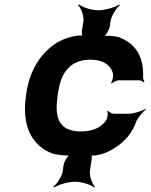

<svg xmlns="http://www.w3.org/2000/svg" viewBox="-20 -690 671 856"><path d="M236 -257 238 -271C249 -353 282 -424 384 -424C440 -424 477 -398 484 -359C485 -349 481 -326 474 -320L479 -318C484 -324 500 -332 510 -332H601C608 -332 618 -327 620 -323L624 -326C622 -330 617 -340 618 -347C622 -439 582 -497 511 -524C496 -529 450 -534 438 -528L440 -525C452 -530 468 -559 470 -574L473 -596C476 -618 498 -655 515 -667L512 -670C495 -658 447 -644 419 -644C390 -644 346 -658 333 -670L328 -667C341 -655 355 -618 352 -596L345 -551C344 -544 345 -530 350 -527L355 -530C349 -533 330 -532 321 -531C288 -525 261 -515 239 -503C165 -459 112 -380 97 -271L95 -257C78 -130 120 -40 215 -5C234 0 283 7 298 1L296 -3C281 3 265 32 263 48L260 72C257 94 234 131 217 143L221 146C238 134 286 120 315 120C343 120 387 134 400 146L404 143C391 131 378 94 381 72L389 17C390 12 389 1 385 -1L382 2C386 4 400 4 406 3C432 -2 452 -8 470 -18C518 -43 564 -83 585 -142C593 -164 616 -192 631 -202L629 -205C614 -195 576 -183 554 -183H488C479 -183 465 -190 463 -196L458 -194C462 -188 460 -168 456 -159C437 -124 396 -104 341 -104C236 -104 225 -174 236 -257Z"/></svg>

Font: Asimov
Style: EdgeWideIt
Weight: 500
Designer: Google
Version: Version 2.000980: 2014